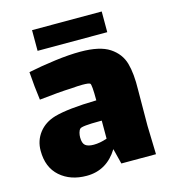

<svg xmlns="http://www.w3.org/2000/svg" viewBox="-109 -769 802 905"><g transform="rotate(-15 292.0 -316.0)"><path d="M375 35 356 -40Q301 49 203 49Q124 49 73.5 4.5Q23 -40 23 -121Q23 -171 52 -208.5Q81 -246 132 -261Q199 -280 338 -283Q338 -361 331 -366Q325 -371 293 -371Q273 -371 237 -368Q180 -366 82 -355Q73 -420 68 -493Q131 -506 200 -515Q269 -524 324 -524Q419 -524 466.5 -492.5Q514 -461 528.5 -410Q543 -359 541 -280L540 -105L544 35ZM338 -96V-184H328Q240 -184 231 -174Q225 -168 222 -156.5Q219 -145 219 -134Q219 -105 232 -94.5Q245 -84 273 -84Q303 -84 338 -96ZM131 -681H471V-580H131Z"/></g></svg>

Font: Lalezar
Style: Bold
Weight: 700
Designer: Borna Izadpanah
Foundry: Borna Izadpanah
Version: Version 1.003;January 24, 2021;FontCreator 13.0.0.2683 64-bi